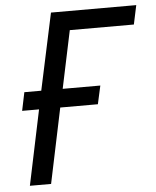

<svg xmlns="http://www.w3.org/2000/svg" viewBox="-52 -758 653 803"><g transform="rotate(-5 275.0 -357.0)"><path d="M36 -315H107L41 0H130L196 -315H354L371 -392H213L264 -634H533L550 -714H192L123 -392H52Z"/></g></svg>

Font: BC Sans
Style: Italic
Weight: 400
Italic angle: -12°
Designer: Monotype Design Team
Designer: Province of B.C.
Foundry: Monotype Imaging Inc.
Version: Version 2.000;GOOG;noto-source:20170915:90ef993387c0